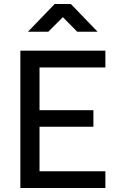

<svg xmlns="http://www.w3.org/2000/svg" viewBox="-20 -942 593 962"><path d="M82 0ZM178 -604V-390H448V-307H178V-84H508V0H82V-688H508V-604ZM254 -922H335L469 -783H367L295 -856L222 -783H120Z"/></svg>

Font: Cairo SemiBold
Style: Regular
Weight: 600
Designer: Mohamed Gaber, the designers of Titillium
Foundry: Kief Type Foundry
Version: Version 2.009; ttfautohint (v1.5.33-1714) -l 8 -r 50 -G 200 